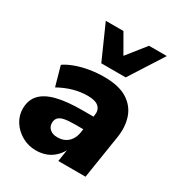

<svg xmlns="http://www.w3.org/2000/svg" viewBox="-183 -880 933 1008"><g transform="rotate(30 284.0 -375.5)"><path d="M185 11Q138 11 99.5 -11Q61 -33 38.5 -68.5Q16 -104 16 -145Q16 -197 46 -230Q76 -263 137 -278.5Q198 -294 291 -294H370L356 -210H291Q254 -210 230.5 -205Q207 -200 196.5 -188Q186 -176 186 -157Q186 -133 203 -119Q220 -105 247 -105Q274 -105 293.5 -115Q313 -125 325.5 -144Q338 -163 342 -188L360 -303Q366 -336 346 -355Q326 -374 279 -374Q236 -374 193 -362Q150 -350 107 -326L74 -444Q100 -462 137.5 -475.5Q175 -489 218 -496Q261 -503 304 -503Q395 -503 446 -470Q497 -437 514.5 -382Q532 -327 521 -261L480 0H315L330 -96H338Q323 -59 299.5 -35Q276 -11 247 0Q218 11 185 11ZM254 -557 163 -762H270L335 -649L425 -762H533L402 -557Z"/></g></svg>

Font: Nunito Sans 12pt Black
Style: Italic
Weight: 900
Italic angle: -9°
Designer: Vernon Adams
Foundry: Vernon Adams
Version: Version 3.101;gftools[0.9.27]